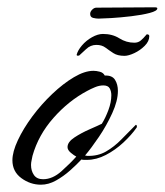

<svg xmlns="http://www.w3.org/2000/svg" viewBox="-20 -502 451 526"><path d="M92 4Q63 4 38.5 -14Q14 -32 14 -63Q14 -86 29 -118Q44 -150 68.5 -183Q93 -216 123 -244.5Q153 -273 182.5 -290.5Q212 -308 236 -308Q244 -308 253.5 -305.5Q263 -303 267 -295Q287 -296 295 -283.5Q303 -271 303 -253Q303 -226 287.5 -192Q272 -158 251 -127Q230 -96 213 -76L219 -75Q248 -74 270.5 -87Q293 -100 312.5 -120Q332 -140 350 -158L352 -160Q355 -160 355 -155Q355 -153 354 -152Q340 -132 318 -111.5Q296 -91 270 -77.5Q244 -64 218 -64Q214 -64 210.5 -64Q207 -64 203 -65Q190 -51 172 -35Q154 -19 133.5 -7.5Q113 4 92 4ZM98 -11Q124 -11 148.5 -33Q173 -55 189 -73Q183 -76 174 -83.5Q165 -91 165 -99Q165 -113 184 -125.5Q203 -138 226 -148Q249 -158 259 -163Q269 -179 277 -200.5Q285 -222 285 -241Q285 -252 280.5 -260Q276 -268 263 -268Q252 -268 240 -263Q228 -258 219 -253Q168 -226 126.5 -179Q85 -132 69 -75Q68 -69 66.5 -62.5Q65 -56 65 -50Q65 -34 73 -22.5Q81 -11 98 -11ZM321 -349Q302 -349 290.5 -356.5Q279 -364 269 -371.5Q259 -379 244 -379Q228 -379 216 -367.5Q204 -356 197 -350Q190 -348 190 -352Q193 -364 204.5 -377.5Q216 -391 232 -400Q248 -409 262 -409Q288 -409 307 -397Q326 -385 348 -385Q358 -385 365 -390.5Q372 -396 382 -408Q389 -408 389 -403Q389 -389 376.5 -376.5Q364 -364 348 -356.5Q332 -349 321 -349ZM250 -451Q243 -451 235 -453Q227 -455 227 -464Q227 -470 232.5 -475.5Q238 -481 244 -481L405 -482Q406 -482 408.5 -481.5Q411 -481 411 -479Q411 -472 390 -466.5Q369 -461 339.5 -457.5Q310 -454 284.5 -452.5Q259 -451 250 -451Z"/></svg>

Font: Caramel
Style: Regular
Weight: 400
Designer: Robert E. Leuschke
Foundry: Robert E. Leuschke
Version: Version 1.010